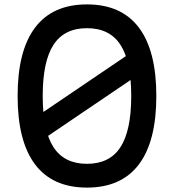

<svg xmlns="http://www.w3.org/2000/svg" viewBox="-20 -836 790 872"><path d="M375 16Q219 16 139.5 -89Q60 -194 60 -400Q60 -606 139.5 -711Q219 -816 375 -816Q531 -816 610.5 -711Q690 -606 690 -400Q690 -194 610.5 -89Q531 16 375 16ZM375 -92Q478 -92 527 -167.5Q576 -243 576 -400Q576 -557 527 -632.5Q478 -708 375 -708Q272 -708 223 -632.5Q174 -557 174 -400Q174 -243 223 -167.5Q272 -92 375 -92ZM141 -303 609 -620V-497L141 -180Z"/></svg>

Font: Martian Mono SemiExpanded
Style: Regular
Weight: 400
Width: 6
Monospace: yes
Designer: Roman Shamin
Foundry: Evil Martians
Version: Version 1.000